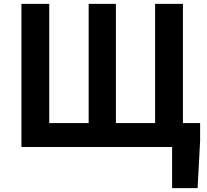

<svg xmlns="http://www.w3.org/2000/svg" viewBox="-20 -761 1074 994"><path d="M871 213V0H837V-124H1016V-33L1003 213ZM91 0V-741H235V-124H439V-741H580V-124H783V-741H927V0Z"/></svg>

Font: Farlight84_Sys_V01
Style: Bold
Weight: 700
Designer: Monotype Design Team, Nadine Chahine and Nizar Qandah
Foundry: Monotype Imaging Inc.
Version: Version 2.004;October 31, 2024;FontCreator 14.0.0.2814 64-bi